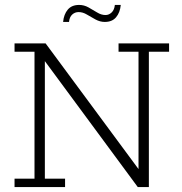

<svg xmlns="http://www.w3.org/2000/svg" viewBox="-20 -759 740 779"><path d="M39 0V-34H120V-549H39V-583H165L542 -73V-549H461V-583H666V-549H584V0H539L162 -511V-34H244V0ZM405 -670Q386 -670 367.5 -680Q349 -690 332.5 -700Q316 -710 299 -710Q284 -710 273 -700Q262 -690 260 -670H236Q239 -701 255 -720Q271 -739 301 -739Q321 -739 339 -729Q357 -719 374 -708.5Q391 -698 408 -698Q422 -698 433 -708.5Q444 -719 446 -739H470Q467 -708 451 -689Q435 -670 405 -670Z"/></svg>

Font: Rokkitt ExtraLight
Style: Regular
Weight: 250
Version: Version 3.103